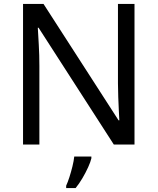

<svg xmlns="http://www.w3.org/2000/svg" viewBox="-20 -734 800 975"><path d="M663 0H558L176 -593H172Q174 -558 177 -506Q180 -454 180 -399V0H97V-714H201L582 -123H586Q585 -139 583.5 -171Q582 -203 580.5 -241Q579 -279 579 -311V-714H663ZM444 70Q440 88 427.5 115.5Q415 143 398.5 171Q382 199 364 221H316V209Q324 192 332.5 165.5Q341 139 348 110.5Q355 82 357 61H444Z"/></svg>

Font: Noto Sans Hebrew Droid
Style: Regular
Weight: 400
Designer: Monotype Design Team
Foundry: Monotype Imaging Inc.
Version: Version 1.100